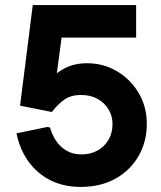

<svg xmlns="http://www.w3.org/2000/svg" viewBox="-20 -720 633 756"><path d="M298 16Q231 16 179 -10Q127 -36 92.5 -83.5Q58 -131 45 -195L166 -220L177 -218Q184 -192 199.5 -167.5Q215 -143 240.5 -127.5Q266 -112 301 -112Q336 -112 363.5 -127Q391 -142 407 -169Q423 -196 423 -232Q423 -263 407.5 -289Q392 -315 364.5 -330.5Q337 -346 299 -346Q259 -346 233 -327.5Q207 -309 184 -279L59 -304L109 -700H516V-572H162L233 -650L192 -344L125 -336Q145 -372 172 -402.5Q199 -433 236.5 -452Q274 -471 323 -471Q387 -471 440.5 -439.5Q494 -408 526 -354Q558 -300 558 -232Q558 -162 525.5 -105.5Q493 -49 434.5 -16.5Q376 16 298 16Z"/></svg>

Font: Fustat ExtraBold
Style: Regular
Weight: 800
Designer: Mohamed Gaber, Khaled Hosny, Laura Garcia Mut
Foundry: Kief Type Foundry, Alif Type Foundry, Hard Type Foundry
Version: Version 1.007